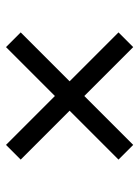

<svg xmlns="http://www.w3.org/2000/svg" viewBox="68 -625 464 640"><g transform="rotate(-90 300.0 -305.0)"><path d="M463 -93 512 -142 349 -305 512 -468 463 -517 300 -354 137 -517 88 -468 251 -305 88 -142 137 -93 300 -256Z"/></g></svg>

Font: IBM Plex Mono
Style: Regular
Weight: 400
Monospace: yes
Designer: Mike Abbink, Paul van der Laan, Pieter van Rosmalen
Foundry: Bold Monday
Version: Version 2.004